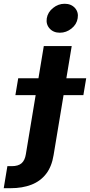

<svg xmlns="http://www.w3.org/2000/svg" viewBox="-124 -780 471 1004"><path d="M105 -539.1H251L156.2 31.2Q146.5 91.3 116.9 129.4Q87.4 167.5 40.3 185.8Q-6.8 204.1 -68.8 204.1H-104.5L-85.4 88.9H-63Q-28.3 88.9 -11 73.5Q6.3 58.1 11.2 26.4ZM-43.5 -282.7 -28.8 -370.6H326.7L312 -282.7ZM189 -608.9Q155.3 -608.9 135.5 -630.9Q115.7 -652.8 120.6 -684.6Q126 -716.3 153.3 -738.3Q180.7 -760.3 213.9 -760.3Q248 -760.3 267.8 -738.3Q287.6 -716.3 282.2 -684.6Q277.3 -652.8 250 -630.9Q222.7 -608.9 189 -608.9Z"/></svg>

Font: Inter 18pt
Style: Bold Italic
Weight: 700
Italic angle: -9.3988°
Designer: Rasmus Andersson
Foundry: rsms
Version: Version 4.001;git-66647c0bb